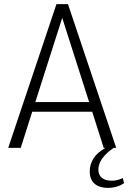

<svg xmlns="http://www.w3.org/2000/svg" viewBox="-20 -720 624 935"><path d="M584 172Q550 195 505 195Q465 195 441 175Q417 155 417 114Q417 81 435.5 51.5Q454 22 494 0H485L429 -176H137L81 0H20L255 -700H311L546 0H534Q498 24 478.5 51Q459 78 459 106Q459 131 475.5 145.5Q492 160 525 160Q552 160 578 147ZM414 -223 283 -633 152 -223Z"/></svg>

Font: Sarabun ExtraLight
Style: Regular
Weight: 275
Designer: Suppakit Chalermlarp | Katatrad Co.,Ltd.
Foundry: Cadson Demak Co.,Ltd.
Version: Version 1.000; ttfautohint (v1.6)